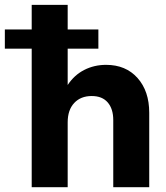

<svg xmlns="http://www.w3.org/2000/svg" viewBox="-72 -780 691 800"><path d="M60.1 0V-577.1H-51.8V-657.2H60.1V-759.8H210V-657.2H337.9V-577.1H210V-425.8Q237.3 -467.3 278.8 -488.5Q320.3 -509.8 370.1 -509.8Q452.1 -509.8 501 -455.1Q549.8 -400.4 549.8 -310.1V0H399.9V-279.8Q399.9 -326.2 377 -353Q354 -379.9 310.1 -379.9Q264.2 -379.9 237.1 -350.8Q210 -321.8 210 -270V0Z"/></svg>

Font: Gully
Style: Bold
Weight: 700
Designer: jaikishan Patel
Foundry: MagicType
Version: Version 1.000;Glyphs 3.2 (3242)